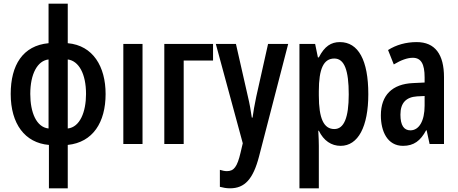

<svg xmlns="http://www.w3.org/2000/svg" viewBox="-20 -780 2481 1040"><path d="M347 -760H243V-546C104 -533 38 -428 38 -271C38 -109 115 -6 245 5V240H347V5C483 -9 552 -117 552 -271C552 -419 484 -534 347 -546ZM243 -458V-84C177 -91 144 -171 144 -271C144 -380 183 -451 243 -458ZM347 -458C407 -450 446 -380 446 -271C446 -174 413 -91 347 -84Z M752 0V-542H648V0Z M1134 -542H870V0H975V-452H1134Z M1149 -542 1295 -4 1283 47C1265 124 1247 147 1209 147C1197 147 1184 144 1171 140V232C1190 237 1207 240 1226 240C1306 240 1351 190 1383 68L1541 -542H1432L1368 -256C1359 -212 1352 -175 1348 -143H1344C1339 -179 1332 -219 1323 -256L1258 -542Z M1821 -552C1774 -552 1738 -530 1707 -469H1702L1687 -542H1602V240H1707V10C1707 -10 1706 -37 1704 -72H1707C1733 -18 1775 10 1825 10C1920 10 1975 -94 1975 -270C1975 -454 1921 -552 1821 -552ZM1791 -463C1846 -463 1869 -398 1869 -269C1869 -142 1843 -81 1791 -81C1734 -81 1707 -137 1707 -263V-286C1707 -408 1733 -463 1791 -463Z M2237 -552C2179 -552 2126 -537 2082 -509L2113 -431C2153 -455 2187 -467 2216 -467C2261 -467 2280 -433 2280 -361V-333L2217 -330C2105 -325 2043 -265 2043 -155C2043 -69 2078 10 2163 10C2222 10 2258 -18 2288 -74H2291L2307 0H2385V-362C2385 -485 2337 -552 2237 -552ZM2280 -260V-208C2280 -125 2250 -74 2203 -74C2168 -74 2149 -101 2149 -159C2149 -222 2179 -254 2239 -258Z"/></svg>

Font: Noto Sans Display Condensed Medium
Style: Regular
Weight: 500
Width: 3
Designer: Monotype Design Team
Foundry: Monotype Imaging Inc.
Version: Version 1.900